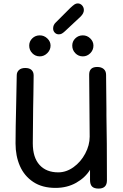

<svg xmlns="http://www.w3.org/2000/svg" viewBox="-20 -1101 719 1124"><path d="M606 -45Q606 3 557 3Q531 3 519 -9Q507 -21 507 -48V-107Q479 -61 426 -31Q373 -1 305 -1Q227 -1 174.5 -36Q122 -71 96.5 -129.5Q71 -188 71 -261Q71 -344 75 -504L78 -660Q78 -679 91 -691Q104 -703 128 -703Q152 -703 164.5 -691.5Q177 -680 177 -659Q177 -604 175.5 -547.5Q174 -491 174 -467Q172 -339 172 -262Q172 -179 211.5 -135.5Q251 -92 321 -92Q368 -92 410.5 -122.5Q453 -153 479 -202Q505 -251 505 -301Q505 -406 502 -664Q502 -709 549 -709Q573 -709 587 -697Q601 -685 601 -663Q601 -603 603 -465V-427Q606 -286 606 -45ZM151 -834Q151 -859 169 -876.5Q187 -894 213 -894Q238 -894 257 -876Q276 -858 276 -834Q276 -809 257 -790Q238 -771 213 -771Q187 -771 169 -789.5Q151 -808 151 -834ZM403 -834Q403 -859 421 -876.5Q439 -894 465 -894Q490 -894 508.5 -876Q527 -858 527 -834Q527 -808 508.5 -789.5Q490 -771 465 -771Q439 -771 421 -789.5Q403 -808 403 -834ZM291 -934Q291 -955 306 -969L391 -1054Q407 -1069 416 -1075Q425 -1081 435 -1081Q450 -1081 460.5 -1069.5Q471 -1058 471 -1042Q471 -1023 452 -1004L360 -918Q349 -908 341.5 -904Q334 -900 324 -900Q310 -900 300.5 -910Q291 -920 291 -934Z"/></svg>

Font: Mali Medium
Style: Regular
Weight: 500
Version: Version 1.000; ttfautohint (v1.6)